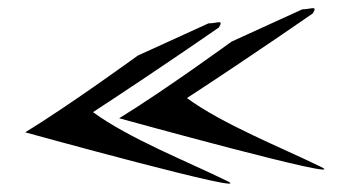

<svg xmlns="http://www.w3.org/2000/svg" viewBox="-20 -692 842 464"><path d="M431.8 -455C596.9 -562.8 736 -659.7 736 -659.7C748.4 -680.1 732.1 -669.5 710.7 -669.5L539.7 -591.5C539.7 -591.5 377.3 -473.2 268 -406.2C268 -406.2 836 -249.4 756.2 -288.5C660.6 -335.3 517.6 -391.9 431.8 -455ZM204.8 -421C369.9 -528.8 509 -625.7 509 -625.7C521.4 -646.1 505.1 -635.5 483.7 -635.5L312.7 -557.5C312.7 -557.5 150.3 -439.2 41 -372.2C41 -372.2 609 -215.4 529.2 -254.5C433.6 -301.3 290.6 -357.9 204.8 -421Z"/></svg>

Font: Rocketfuel
Style: Regular
Weight: 400
Designer: Mew Too
Foundry: Cannot Into Space Fonts.
Version: Version 0.27